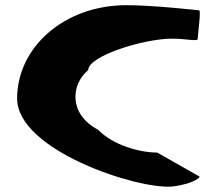

<svg xmlns="http://www.w3.org/2000/svg" viewBox="-20 -730 842 740"><path d="M46 -350C46 -152 506 0 643 -11C733 -22 755 -50 748 -50L586 -142C519 -142 416 -170 358 -230C244 -290 253 -404 320 -460C320 -514 533 -581 643 -581C699 -581 742 -569 742 -580C742 -590 755 -690 748 -690C748 -690 574 -710 467 -710C229 -710 46 -549 46 -350Z"/></svg>

Font: Ampere
Style: Ext
Weight: 400
Version: Version 1